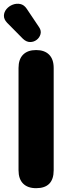

<svg xmlns="http://www.w3.org/2000/svg" viewBox="-33 -976 365 1005"><path d="M156 9Q112 9 88 -15Q64 -39 64 -85V-620Q64 -666 88 -690Q112 -714 156 -714Q200 -714 224 -690Q248 -666 248 -620V-85Q248 9 156 9ZM87 -773 4 -857Q-13 -875 -12.5 -894Q-12 -913 1 -928.5Q14 -944 33.5 -951.5Q53 -959 73 -955Q93 -951 107 -930L172 -833Q184 -815 179 -797Q174 -779 159 -767.5Q144 -756 124.5 -756Q105 -756 87 -773Z"/></svg>

Font: Chiron GoRound TC H
Style: Regular
Weight: 900
Designer: Ryoko NISHIZUKA 西塚涼子 (kana, bopomofo & ideographs); Paul D. Hunt (Latin, Greek & Cyrillic); Sandoll Communications 산돌커뮤니
Foundry: Adobe
Version: Version 1.000;hotconv 1.1.1;makeotfexe 2.6.0